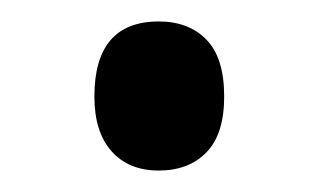

<svg xmlns="http://www.w3.org/2000/svg" viewBox="-20 -145 296 179"><path d="M68 -55Q68 -125 128 -125Q156 -125 172.5 -108Q189 -91 189 -55Q189 -20 172.5 -3Q156 14 128 14Q100 14 84 -4Q68 -22 68 -55Z"/></svg>

Font: Noto Sans Gurmukhi ExtraCondensed Medium
Style: Regular
Weight: 500
Width: 2
Designer: Jelle Bosma - Monotype Design Team
Foundry: Monotype Imaging Inc.
Version: Version 2.004; ttfautohint (v1.8.4.7-5d5b)